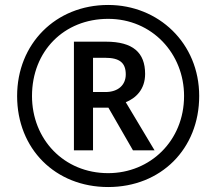

<svg xmlns="http://www.w3.org/2000/svg" viewBox="-20 -744 872 774"><path d="M416 10C629 10 783 -144 783 -357C783 -570 619 -724 416 -724C204 -724 49 -567 49 -357C49 -144 203 10 416 10ZM416 -46C237 -46 109 -183 109 -357C109 -538 238 -668 416 -668C593 -668 722 -528 722 -357C722 -176 585 -46 416 -46ZM278 -138H355V-310H417L516 -138H603L487 -332C527 -348 565 -383 565 -446C565 -532 516 -576 407 -576H278ZM405 -373H355V-511H404C462 -511 487 -491 487 -444C487 -402 457 -373 405 -373Z"/></svg>

Font: Noto Sans Medium
Style: Italic
Weight: 500
Italic angle: -12°
Designer: Monotype Design Team
Foundry: Monotype Imaging Inc.
Version: Version 2.013